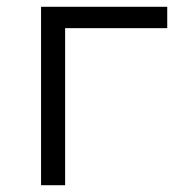

<svg xmlns="http://www.w3.org/2000/svg" viewBox="-20 -546 515 566"><path d="M101 0V-526H473V-463H172V0Z"/></svg>

Font: Montserrat
Style: Regular
Weight: 400
Designer: Julieta Ulanovsky
Foundry: Julieta Ulanovsky
Version: Version 9.000; ttfautohint (v1.8.4.7-5d5b)